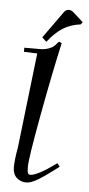

<svg xmlns="http://www.w3.org/2000/svg" viewBox="-50 -686 338 727"><g transform="rotate(5 119.0 -322.5)"><path d="M90.8 -543 164.1 -645.5Q170.9 -655.3 182.6 -655.3Q190.4 -655.3 198.2 -649.4L238.3 -613.3L231.4 -604.5Q192.4 -599.6 164.1 -581.5Q135.7 -563.5 107.4 -527.3ZM26.4 -482.4V-498H85.9Q104.5 -498 118.7 -503.4Q132.8 -508.8 138.2 -513.7Q143.6 -518.6 152.3 -529.3L156.2 -532.2L166 -527.3L165 -523.4Q138.7 -405.3 108.9 -243.7Q79.1 -82 79.1 -49.8Q79.1 -32.2 81.5 -26.4Q84 -20.5 90.8 -20.5Q117.2 -20.5 189.5 -73.2L199.2 -60.5Q149.4 -22.5 122.6 -6.3Q95.7 9.8 78.1 9.8Q56.6 9.8 41.5 -3.9Q26.4 -17.6 26.4 -43Q26.4 -71.3 35.2 -120.1L77.1 -480.5Z"/></g></svg>

Font: Kleymisska
Style: Regular
Weight: 500
Italic angle: -8°
Designer: gluk
Foundry: gluk
Version: Version 0.298